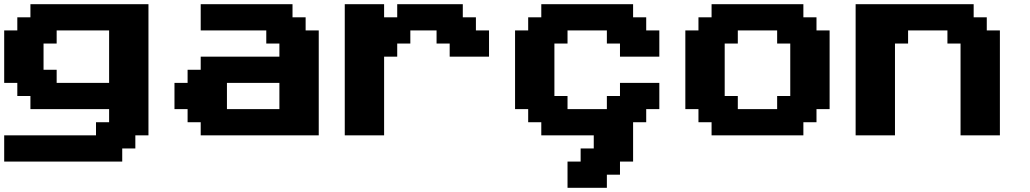

<svg xmlns="http://www.w3.org/2000/svg" viewBox="-20 -645 4909 915"><path d="M0 125H562.5V62.5H625V0H687.5V-625H125V-562.5H62.5V-500H0V-250H62.5V-187.5H125V-125H500V-62.5H437.5V0H0ZM500 -250H250V-312.5H187.5V-437.5H250V-500H500Z M936.5 0H1499V-500H1436.5V-562.5H1374V-625H936.5V-500H1249V-437.5H1311.5V-375H936.5V-312.5H874V-250H811.5V-125H874V-62.5H936.5ZM1311.5 -125H1061.5V-250H1311.5Z M1623 0H1810.5V-375H1873V-437.5H1935.5V-500H2060.5V-437.5H2123V-375H2310.5V-500H2248V-562.5H2185.5V-625H1873V-562.5H1810.5V-625H1623Z M2684.6 250H2872.1V187.5H2934.6V125H2997.1V-62.5H3059.6V-125H3122.1V-250H2934.6V-187.5H2872.1V-125H2684.6V-187.5H2622.1V-437.5H2684.6V-500H2872.1V-437.5H2934.6V-375H3122.1V-500H3059.6V-562.5H2997.1V-625H2559.6V-562.5H2497.1V-500H2434.6V-125H2497.1V-62.5H2559.6V0H2809.6V62.5H2747.1V125H2684.6Z M3371.1 0H3808.6V-62.5H3871.1V-125H3933.6V-500H3871.1V-562.5H3808.6V-625H3371.1V-562.5H3308.6V-500H3246.1V-125H3308.6V-62.5H3371.1ZM3683.6 -125H3496.1V-187.5H3433.6V-437.5H3496.1V-500H3683.6V-437.5H3746.1V-187.5H3683.6Z M4557.6 0H4745.1V-500H4682.6V-562.5H4620.1V-625H4057.6V0H4245.1V-437.5H4307.6V-500H4495.1V-437.5H4557.6Z"/></svg>

Font: Faithful 32x
Style: Semibold
Weight: 400
Foundry: Faithful Resource Pack
Version: Version 1.0; January 27, 2023